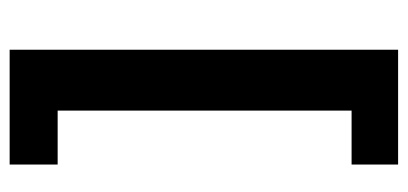

<svg xmlns="http://www.w3.org/2000/svg" viewBox="-238 -446 825 388"><g transform="rotate(-90 174.0 -252.5)"><path d="M35 -645H267V140H35V46H144V-548H35Z"/></g></svg>

Font: Tajawal
Style: Bold
Weight: 700
Designer: Boutros Fonts
Foundry: Created by Boutros International 2017
Version: Version 1.700